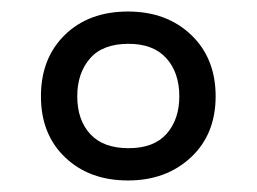

<svg xmlns="http://www.w3.org/2000/svg" viewBox="-20 -744 445 333"><path d="M202 -431Q135 -431 93 -471Q51 -511 51 -577Q51 -643 92.5 -683.5Q134 -724 202 -724Q269 -724 311.5 -683.5Q354 -643 354 -577Q354 -511 311 -471Q268 -431 202 -431ZM203 -487Q247 -487 269 -512Q291 -537 291 -577Q291 -618 268.5 -643Q246 -668 203 -668Q158 -668 136 -642.5Q114 -617 114 -577Q114 -536 136.5 -511.5Q159 -487 203 -487Z"/></svg>

Font: Noto Sans Gurmukhi SemiCondensed
Style: Regular
Weight: 400
Width: 4
Designer: Jelle Bosma - Monotype Design Team
Foundry: Monotype Imaging Inc.
Version: Version 2.004; ttfautohint (v1.8.4.7-5d5b)